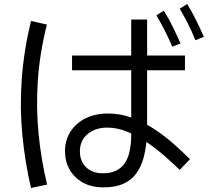

<svg xmlns="http://www.w3.org/2000/svg" viewBox="-20 -870 1040 954"><path d="M495 61Q434 61 391.5 37Q349 13 326 -27.5Q303 -68 303 -118Q303 -174 330.5 -216.5Q358 -259 406 -282.5Q454 -306 516 -306Q580 -306 638 -284Q696 -262 747.5 -228Q799 -194 843.5 -154.5Q888 -115 924 -79L873 -26Q844 -54 803.5 -90Q763 -126 715.5 -159Q668 -192 616 -214Q564 -236 513 -236Q455 -236 416 -204.5Q377 -173 377 -117Q377 -70 407.5 -39.5Q438 -9 491 -9Q531 -9 557 -22Q583 -35 598 -56.5Q613 -78 620 -103Q627 -128 629.5 -152.5Q632 -177 632 -196V-773H711V-241Q711 -203 707 -161Q703 -119 691.5 -79.5Q680 -40 657 -8Q634 24 594 42.5Q554 61 495 61ZM134 64Q104 -65 91 -199.5Q78 -334 88 -475.5Q98 -617 134 -766L213 -748Q177 -605 168 -470Q159 -335 171.5 -206.5Q184 -78 214 47ZM338 -521V-594H899V-521ZM836 -638Q817 -682 797.5 -720.5Q778 -759 757 -794L794 -817Q819 -777 839 -736Q859 -695 877 -654ZM951 -670Q933 -715 913.5 -753Q894 -791 873 -827L910 -850Q934 -811 954.5 -769.5Q975 -728 993 -687Z"/></svg>

Font: Murecho Thin
Style: Regular
Weight: 400
Version: Version 1.010